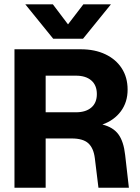

<svg xmlns="http://www.w3.org/2000/svg" viewBox="-20 -882 656 902"><path d="M370 -700H230L99 -861.5H228.5L299.5 -767.5L371.5 -861.5H501ZM317 -231.5H194.5V0H48V-650.5H359.5Q425.5 -650.5 475 -627Q524.5 -603.5 552 -561Q579.5 -518.5 579.5 -461Q579.5 -402 547.8 -359.2Q516 -316.5 461 -297Q511.5 -284.5 536.2 -251Q561 -217.5 568 -153.5L585.5 0H442.5L425.5 -139Q419.5 -186.5 394.8 -209Q370 -231.5 317 -231.5ZM337 -526.5H194.5V-354.5H337Q383 -354.5 409 -376.8Q435 -399 435 -440Q435 -481.5 409 -504Q383 -526.5 337 -526.5Z"/></svg>

Font: Overused Grotesk
Style: Bold
Weight: 710
Version: Version 0.004